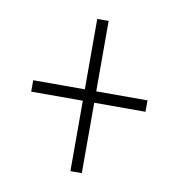

<svg xmlns="http://www.w3.org/2000/svg" viewBox="-60 -625 524 564"><g transform="rotate(10 202.5 -343.0)"><path d="M186 -116H220V-326H373V-360H220V-570H186V-360H32V-326H186Z"/></g></svg>

Font: Noto Sans Kannada ExtraCondensed ExtraLight
Style: Regular
Weight: 200
Width: 2
Designer: Jelle Bosma - Monotype Design Team
Foundry: Monotype Imaging Inc.
Version: Version 2.005